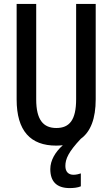

<svg xmlns="http://www.w3.org/2000/svg" viewBox="-20 -734 574 981"><path d="M314 114C314 78 330 42 393 -25C443 -61 469 -128 469 -227V-714H369V-227C369 -121 335 -80 268 -80C201 -80 165 -122 165 -226V-714H65V-226C65 -65 136 10 267 10C279 10 291 9 301 8C263 42 237 85 237 130C237 192 268 227 336 227C355 227 377 225 393 218V152C385 155 369 159 356 159C330 159 314 144 314 114Z"/></svg>

Font: Noto Sans Lao ExtraCondensed Medium
Style: Regular
Weight: 500
Width: 2
Designer: Monotype Design Team
Foundry: Monotype Imaging Inc.
Version: Version 2.003